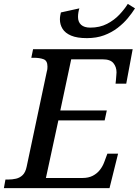

<svg xmlns="http://www.w3.org/2000/svg" viewBox="-41 -967 714 987"><path d="M406 -771Q355 -771 324.5 -784Q294 -797 280.5 -819Q267 -841 267 -867Q267 -877 268.5 -886Q270 -895 272 -903L367 -924Q364 -915 362 -903Q360 -891 360 -880Q360 -854 376 -839.5Q392 -825 423 -825Q472 -825 509.5 -844.5Q547 -864 573.5 -892.5Q600 -921 616 -947L653 -924Q638 -900 616 -873.5Q594 -847 563.5 -823.5Q533 -800 494 -785.5Q455 -771 406 -771ZM-21 0 -13 -44H0Q22 -44 41.5 -48.5Q61 -53 75.5 -67Q90 -81 96 -110L200 -601Q202 -607 202.5 -613.5Q203 -620 203 -625Q203 -655 183 -662.5Q163 -670 133 -670H120L129 -714H641L608 -537H553Q554 -542 555 -555Q556 -568 557 -580.5Q558 -593 558 -595Q558 -623 542 -642.5Q526 -662 487 -662H325L269 -399H508L497 -348H259L195 -52H382Q414 -52 436 -63.5Q458 -75 472.5 -93.5Q487 -112 495 -134L511 -177H566L522 0Z"/></svg>

Font: ET Text
Style: Italic
Weight: 470
Italic angle: -12°
Designer: Monotype Design Team
Foundry: Monotype Imaging Inc.
Version: Version 2.009